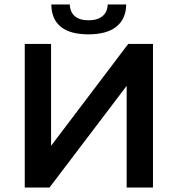

<svg xmlns="http://www.w3.org/2000/svg" viewBox="-20 -841 796 861"><path d="M91 -644H209V-187L555 -644H666V0H548V-456L202 0H91ZM210 -821H293Q294 -787 315.5 -768.5Q337 -750 377 -750Q417 -750 439.5 -768.5Q462 -787 463 -821H546Q545 -756 502 -721.5Q459 -687 377 -687Q294 -687 252.5 -721Q211 -755 210 -821Z"/></svg>

Font: Montserrat Ace
Style: Bold
Weight: 600
Designer: Julieta Ulanovsky
Foundry: Julieta Ulanovsky
Version: Version 1